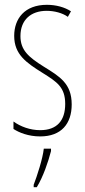

<svg xmlns="http://www.w3.org/2000/svg" viewBox="-20 -557 352 798"><path d="M278 -123C278 -210 228 -239 162 -280C98 -320 65 -349 65 -407C65 -475 109 -512 174 -512C206 -512 240 -503 262 -487L275 -510C249 -527 213 -537 175 -537C82 -537 39 -479 39 -408C39 -330 90 -296 157 -254C216 -217 251 -195 251 -125C251 -56 217 -16 147 -16C105 -16 65 -31 36 -52V-21C59 -6 98 10 147 10C235 10 278 -43 278 -123ZM192 71V61H162C158 101 134 175 120 211V221H133C160 176 180 117 192 71Z"/></svg>

Font: Noto Sans Ethiopic ExtraCondensed Thin
Style: Regular
Weight: 100
Width: 2
Designer: Monotype Design Team
Foundry: Monotype Imaging Inc.
Version: Version 2.102